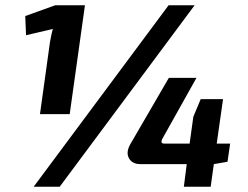

<svg xmlns="http://www.w3.org/2000/svg" viewBox="-20 -710 943 730"><path d="M132 -276 170 -550Q177 -589 181 -600L79 -576L76 -649L190 -690H303L245 -276ZM720 -690 207 0H108L621 -690ZM845 -95 793 -86 781 0H679L690 -86H514Q483 -86 470.5 -108Q458 -130 475 -161L622 -414H727L596 -180Q589 -164 605 -164H701L715 -266L743 -333H828L804 -164H855Z"/></svg>

Font: Exo 2.0
Style: Bold Italic
Weight: 700
Italic angle: -8°
Designer: Natanael Gama
Version: Version 1.001;PS 001.001;hotconv 1.0.70;makeotf.lib2.5.58329